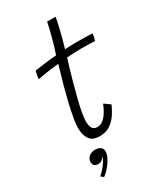

<svg xmlns="http://www.w3.org/2000/svg" viewBox="-233 -800 948 1120"><g transform="rotate(-30 241.0 -240.0)"><path d="M121 236Q118.5 234 112.2 230Q106 226 103 221.5Q114.5 211.5 130 194.5Q145.5 177.5 157 159.2Q168.5 141 169 129.5Q169 127 168.5 126Q165.5 136 155.8 144.8Q146 153.5 129 153.5Q111 153.5 103 144.5Q95 135.5 95 121Q95 101 111 86.2Q127 71.5 152.5 71.5Q175 71.5 188.8 81.2Q202.5 91 202.5 109Q202.5 129.5 190 153.8Q177.5 178 158.8 200Q140 222 121 236ZM369.5 -109.5Q358 -82 338.8 -52.5Q319.5 -23 290.2 -2.8Q261 17.5 219 17.5Q170.5 17.5 150.8 -11.5Q131 -40.5 131 -88Q131 -114.5 138.8 -157Q146.5 -199.5 158 -247.8Q169.5 -296 182 -341.8Q194.5 -387.5 204.8 -421.8Q215 -456 219 -469.5Q162 -464 123.2 -457.5Q84.5 -451 75 -448.5Q75.5 -456 77.2 -466.5Q79 -477 81.2 -486.8Q83.5 -496.5 84.5 -501Q113 -505.5 154.5 -511Q196 -516.5 232.5 -519Q241.5 -545.5 250.5 -575.5Q259.5 -605.5 266.5 -634.5Q273 -657.5 277.8 -678.8Q282.5 -700 285.5 -715.5H342.5Q342 -711.5 338 -691.2Q334 -671 327.2 -642.2Q320.5 -613.5 312 -583Q308 -567.5 303.8 -552.5Q299.5 -537.5 295.5 -523.5Q309.5 -524.5 331.8 -525.2Q354 -526 367.5 -526Q393 -526 417.8 -525.5Q442.5 -525 460.2 -524.5Q478 -524 481.5 -523.5Q481 -517 477.5 -501.2Q474 -485.5 471.5 -477.5Q466.5 -478 436.8 -479Q407 -480 376.5 -480Q355 -479.5 329.2 -478.5Q303.5 -477.5 282 -476Q276.5 -459 265.5 -422.8Q254.5 -386.5 241.8 -340.2Q229 -294 217 -247Q205 -200 197.5 -160.5Q190 -121 190 -99Q190 -70 199.2 -53Q208.5 -36 232 -36Q258 -36 277.2 -54.2Q296.5 -72.5 309.8 -96.8Q323 -121 329 -138Q331 -137 336.8 -132.8Q342.5 -128.5 349.2 -123.8Q356 -119 361.8 -114.8Q367.5 -110.5 369.5 -109.5Z"/></g></svg>

Font: Grandstander Thin ExtraLight
Style: Italic
Weight: 250
Italic angle: -15°
Version: Version 1.200